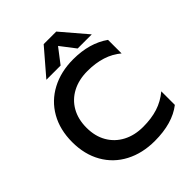

<svg xmlns="http://www.w3.org/2000/svg" viewBox="-253 -1054 1211 1211"><g transform="rotate(-45 352.0 -449.0)"><path d="M350 -913H462L608 -742H482L406 -841L330 -742H203ZM40 -349Q40 -459 87 -541.5Q134 -624 219 -669Q304 -714 414 -714Q559 -714 656 -645V-524Q569 -598 425 -598Q348 -598 290 -567.5Q232 -537 200 -481Q168 -425 168 -349Q168 -273 200.5 -217Q233 -161 291 -130.5Q349 -100 425 -100Q499 -100 557 -118.5Q615 -137 664 -178V-57Q572 15 414 15Q304 15 219 -29.5Q134 -74 87 -156.5Q40 -239 40 -349Z"/></g></svg>

Font: Prompt Medium
Style: Regular
Weight: 500
Designer: Katatrad Team
Foundry: CadsonDemak
Version: Version 1.000